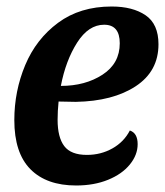

<svg xmlns="http://www.w3.org/2000/svg" viewBox="-20 -550 507 590"><path d="M467 -414Q467 -331 397 -285Q327 -239 213 -237L160 -238Q157 -208 157 -182Q157 -128 177.5 -101Q198 -74 247 -74Q290 -74 325.5 -94Q361 -114 379 -149Q403 -141 403 -107Q403 -74 379 -44.5Q355 -15 312 2.5Q269 20 214 20Q123 20 73.5 -30Q24 -80 24 -181Q24 -270 57.5 -350Q91 -430 158.5 -480Q226 -530 323 -530Q388 -530 427.5 -503Q467 -476 467 -414ZM167 -286Q242 -286 295 -320.5Q348 -355 348 -417Q348 -474 300 -474Q252 -474 217 -419Q182 -364 167 -286Z"/></svg>

Font: Sansita Medium Italic
Style: Regular
Weight: 500
Italic angle: -11°
Designer: Pablo Cosgaya
Foundry: Omnibus-Type
Version: Version 1.006